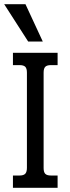

<svg xmlns="http://www.w3.org/2000/svg" viewBox="-23 -900 335 920"><path d="M-3 -880H99L182 -701H112ZM39 -59H71Q90 -59 98 -67.5Q106 -76 106 -96V-552Q106 -572 98 -580Q90 -588 71 -588H39V-647H253V-588H221Q202 -588 194 -580Q186 -572 186 -552V-95Q186 -75 194 -67Q202 -59 221 -59H253V0H39Z"/></svg>

Font: Pridi Light
Style: Regular
Weight: 300
Designer: Katatrad Team
Foundry: CadsonDemak
Version: Version 1.003